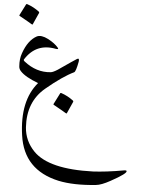

<svg xmlns="http://www.w3.org/2000/svg" viewBox="-69 -715 927 1238"><g transform="rotate(5 394.0 -96.0)"><path d="M136 -459Q164 -472 209 -449Q232 -437 248.5 -424.5Q265 -412 275 -400Q288 -386 264 -390Q136 -415 66 -304Q63 -298 72 -291Q153 -227 245 -237Q259 -238 289 -257Q341 -293 370.5 -313Q400 -333 407 -337Q423 -346 419 -320Q407 -256 396 -250Q323 -215 219 -128Q106 -34 117 131Q120 174 137 212Q154 250 186 283Q288 387 573 377Q612 375 662.5 369Q713 363 774 352Q786 350 788 355Q795 370 691 427Q633 459 599 462Q455 477 356 456Q128 406 97 185Q65 -37 170 -160Q85 -192 54 -226Q41 -239 40 -257Q36 -305 50 -343Q80 -429 136 -459ZM49 -659Q50 -662 56 -661Q98 -647 135 -619Q139 -615 137 -611L103 -535Q101 -530 93 -536Q89 -539 69.5 -550Q50 -561 16 -580Q10 -583 12 -586ZM318 -107Q319 -110 325 -109Q367 -95 404 -67Q408 -63 406 -59L372 17Q370 22 362 16Q358 13 338.5 2Q319 -9 285 -28Q279 -31 281 -34Z"/></g></svg>

Font: Amiri
Style: Italic
Weight: 400
Italic angle: 10°
Designer: Khaled Hosny
Version: Version 0.113